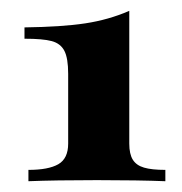

<svg xmlns="http://www.w3.org/2000/svg" viewBox="-20 -773 337 356"><path d="M286.6 -458V-437Q236.8 -439 159.7 -439Q82.5 -439 32.7 -437V-458Q69.8 -458 88.1 -468.5Q106.4 -479 106.4 -506.8V-636.2Q106.4 -665 99.4 -678.7Q92.3 -692.4 75.9 -696.8Q59.6 -701.2 25.4 -701.2V-722.2Q94.7 -723.1 138.2 -729.7Q181.6 -736.3 219.7 -752.9V-506.8Q219.7 -487.3 226.3 -476.8Q232.9 -466.3 247.1 -462.2Q261.2 -458 286.6 -458Z"/></svg>

Font: TypoPRO Playfair Display SC
Style: Regular
Weight: 900
Designer: Claus Eggers Sørensen
Foundry: Claus Eggers Sørensen
Version: Version 1.004;PS 001.004;hotconv 1.0.70;makeotf.lib2.5.58329